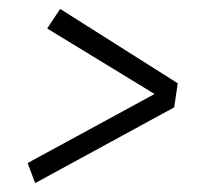

<svg xmlns="http://www.w3.org/2000/svg" viewBox="-20 -547 458 431"><path d="M115 -527 379 -360 371 -306 59 -136 42 -181 327 -336 86 -483Z"/></svg>

Font: Fira Sans Extra Condensed Light
Style: Italic
Weight: 300
Width: 3
Italic angle: -8°
Designer: Carrois Corporate & Edenspiekermann AG
Foundry: Carrois Corporate GbR & Edenspiekermann AG
Version: Version 4.203